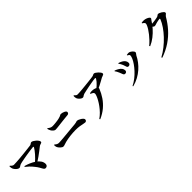

<svg xmlns="http://www.w3.org/2000/svg" viewBox="391 -2440 4147 4147"><g transform="rotate(-45 2465.0 -366.5)"><path d="M68 -612.8 81.5 -619.1Q96.6 -604.5 109.2 -593.1Q121.9 -581.8 135 -575.5Q148.1 -569.3 165.1 -569.3Q196.6 -569.3 240.9 -572.2Q285.3 -575.1 336.7 -579.2Q388.1 -583.4 441.5 -589Q494.9 -594.5 544.4 -600Q593.9 -605.6 634.6 -610.6Q675.2 -615.6 700 -618.3Q715 -620 727 -628.3Q738.9 -636.5 750.2 -643.9Q761.6 -651.3 774.2 -651.3Q791.9 -651.3 817.2 -636.9Q842.5 -622.4 867.3 -600.7Q892 -579 908.5 -555.4Q925.1 -531.9 925.1 -514.4Q925.1 -494.6 912 -488.1Q898.8 -481.5 878.4 -476.2Q857.9 -470.9 835.7 -454Q802.2 -427.2 757.7 -392.8Q713.3 -358.4 659.8 -320.4Q606.4 -282.4 545.7 -244.1L509 -275.9Q546 -307.3 579.7 -340.6Q613.4 -373.9 642.4 -407Q671.5 -440.2 694.5 -471.3Q717.6 -502.4 732.6 -528.3Q738.3 -538.5 734.9 -545Q731.4 -551.6 719.5 -550.1Q691.1 -547.6 653.1 -542.7Q615.1 -537.7 572.4 -531.4Q529.7 -525 486.4 -518Q443.2 -511 402.8 -503.4Q362.4 -495.8 329.2 -488.9Q296 -481.9 274.7 -475Q262.2 -471.1 248.9 -461.7Q235.7 -452.3 222.4 -444.6Q209.2 -437 195.1 -437Q176.2 -437 152.2 -453.1Q128.2 -469.1 108.7 -492.5Q89.3 -515.8 80.4 -536.8Q74.9 -550.6 71.4 -569.9Q67.8 -589.1 68 -612.8ZM302 -389.3Q362.9 -373.4 426.1 -346.4Q489.3 -319.5 542.4 -282.7Q595.5 -245.9 627.8 -199.8Q660 -153.6 660 -99.4Q660 -67.5 641.5 -50.4Q622.9 -33.3 595.7 -33.3Q575.5 -33.3 562.6 -46.1Q549.8 -58.8 537 -82.8Q524.3 -106.8 504.8 -140.1Q485.3 -173.4 451.2 -215.3Q406.4 -272.8 365.3 -311Q324.2 -349.3 291.4 -373.7Z M1735.9 -510.6Q1697.2 -507.3 1649.8 -502.4Q1602.5 -497.5 1552.6 -491.6Q1502.7 -485.7 1458.2 -480.3Q1413.7 -474.8 1380.8 -471.7Q1347.9 -468.6 1333.5 -468.6Q1311.8 -468.6 1286.9 -489.5Q1262.1 -510.5 1247.9 -533.2Q1236.8 -552 1230 -570.8Q1223.2 -589.5 1218.3 -608.5L1231.5 -617.1Q1258.3 -594.8 1284.4 -581.8Q1310.5 -568.8 1342.6 -568.8Q1363.2 -568.8 1389 -570.7Q1414.9 -572.6 1441.9 -575.7Q1468.9 -578.7 1494.8 -582.6Q1520.6 -586.5 1541 -590.8Q1576 -598.2 1596.6 -607.1Q1617.3 -616 1628.9 -623Q1640.6 -630 1647.3 -630Q1667.8 -630 1691.6 -624.2Q1715.4 -618.3 1736.4 -608.6Q1757.4 -598.9 1770.7 -586.1Q1784 -573.3 1784 -559.4Q1784 -541.4 1772.4 -527Q1760.8 -512.6 1735.9 -510.6ZM1073.6 -255.7 1088.8 -262.2Q1110.1 -241.5 1133 -228.7Q1156 -216 1185.4 -216Q1204.4 -216 1250.1 -219.6Q1295.8 -223.2 1355.9 -228.6Q1416 -234 1480.5 -240.3Q1545 -246.6 1604.3 -251.9Q1663.6 -257.3 1705 -260.8Q1733.5 -264 1749.4 -268.1Q1765.3 -272.3 1774.5 -275.8Q1783.6 -279.3 1791.6 -279.3Q1811.4 -279.3 1837.1 -268.8Q1862.7 -258.3 1887 -242.6Q1911.3 -227 1927.2 -209Q1943.1 -191.1 1943.1 -175.5Q1943.1 -154.5 1930.5 -140.8Q1917.9 -127.1 1896 -127.1Q1876.5 -127.1 1841.7 -135.6Q1806.9 -144.2 1754.7 -152.4Q1702.5 -160.6 1630 -160.6Q1592.3 -160.6 1549.4 -157.9Q1506.5 -155.3 1463.2 -150Q1419.9 -144.8 1380.3 -137.8Q1340.7 -130.9 1308.5 -122.1Q1272.5 -112.5 1244.7 -102.2Q1216.9 -91.9 1195.6 -91.9Q1181.2 -91.9 1164.1 -102.4Q1147 -112.9 1130.7 -128.3Q1114.5 -143.6 1102.2 -160.2Q1089.9 -176.8 1085.2 -188.1Q1079.5 -201.5 1076.8 -216.7Q1074.2 -231.8 1073.6 -255.7Z M2122.5 -711.6 2137.8 -716.4Q2158.8 -692.9 2173 -682.1Q2187.2 -671.3 2211.1 -671.3Q2234.3 -671.3 2273.8 -673.9Q2313.3 -676.5 2362.3 -681.3Q2411.4 -686.1 2463.1 -691.3Q2514.8 -696.6 2562 -701.9Q2609.2 -707.1 2645.6 -711.6Q2682.1 -716.1 2699.4 -718.9Q2726.5 -723.1 2742 -732.9Q2757.6 -742.6 2775.6 -742.6Q2790.2 -742.6 2812.8 -728.1Q2835.4 -713.5 2858.5 -691.8Q2881.7 -670.1 2897.4 -647.5Q2913.1 -624.9 2913.1 -608.9Q2913.1 -591.8 2898.1 -582.9Q2883.1 -574 2864.6 -568.9Q2846.2 -563.7 2833.7 -556.9Q2807.3 -542.3 2767.3 -519.8Q2727.2 -497.3 2679.3 -473.1Q2631.4 -449 2580.4 -425.8L2563.7 -459.4Q2600.2 -485.5 2632.7 -515.5Q2665.1 -545.5 2690.4 -575.1Q2715.7 -604.8 2728.6 -628.2Q2737.1 -643.7 2732.8 -648.4Q2728.4 -653.1 2713.9 -653.1Q2701.8 -653.1 2667.4 -648Q2633 -642.9 2586.7 -634.6Q2540.5 -626.3 2490.6 -616.6Q2440.7 -606.9 2396.1 -597.2Q2351.5 -587.5 2321.6 -580.1Q2302.6 -574.9 2289.5 -565.9Q2276.4 -556.9 2265.2 -549.6Q2254 -542.3 2238.6 -542.3Q2220.6 -542.3 2197.9 -557Q2175.3 -571.8 2156.4 -593.4Q2137.5 -615.1 2129.8 -635.4Q2124.2 -650.6 2122.5 -670.7Q2120.7 -690.7 2122.5 -711.6ZM2411.6 -485.5 2414 -500.8Q2431.2 -504.9 2448.3 -507.3Q2465.5 -509.7 2483.8 -508.8Q2531.6 -507.2 2566.3 -493.6Q2601 -480 2613.4 -469.5Q2624.3 -460.7 2628.5 -450.6Q2632.7 -440.4 2627 -425.4Q2586.6 -324.2 2526.1 -234.6Q2465.6 -145 2379.9 -72.1Q2294.1 0.7 2175.9 52.8L2162.2 35.6Q2220 -3.8 2270 -55.2Q2320 -106.7 2360.1 -161.7Q2400.2 -216.6 2428.7 -267.7Q2457.2 -318.7 2472.2 -358.4Q2487.3 -398.1 2487.3 -418.1Q2487.3 -441.8 2465.3 -457.2Q2443.2 -472.6 2411.6 -485.5Z M3299.8 -516.8 3309.2 -528.2Q3332.6 -520.3 3352.5 -513Q3372.5 -505.7 3392.6 -493Q3428.4 -472.3 3449.8 -443Q3471.3 -413.7 3471.3 -374.2Q3471.3 -348.8 3454.8 -335.2Q3438.4 -321.6 3418.6 -321.6Q3395.6 -321.6 3385.9 -335.1Q3376.1 -348.6 3370.7 -372.1Q3365.3 -395.6 3352.5 -424.9Q3347 -439.4 3337.5 -457.1Q3328.1 -474.8 3318.3 -491.5Q3308.6 -508.1 3299.8 -516.8ZM3182.6 53.8 3174 39.2Q3247.2 3.2 3312.7 -48.3Q3378.2 -99.8 3432.6 -158.8Q3486.9 -217.7 3526.8 -275.1Q3566.8 -332.5 3588.2 -381.5Q3609.7 -430.5 3609.7 -461.2Q3609.7 -475.1 3596.4 -487.4Q3583.1 -499.7 3560.6 -511L3562.2 -522.8Q3573.6 -525.5 3589.8 -527.7Q3605.9 -529.9 3618.6 -529.8Q3637.9 -529.7 3658.6 -519.7Q3679.4 -509.6 3697.3 -494.1Q3715.3 -478.7 3726.2 -461.9Q3737 -445.1 3737 -430Q3737 -415.4 3722.7 -400.7Q3708.4 -386.1 3699.6 -369.1Q3667.8 -303 3619.1 -238.3Q3570.4 -173.5 3505.3 -116.3Q3440.3 -59.1 3359.4 -15Q3278.6 29 3182.6 53.8ZM3126.5 -459.9 3136.1 -471.2Q3158.7 -464.3 3179.5 -454.1Q3200.3 -444 3213.3 -435.8Q3256.1 -412.5 3279.9 -380.2Q3303.7 -348 3303.7 -310.7Q3303.7 -288.9 3290.5 -274.4Q3277.4 -259.8 3251.1 -259.8Q3229.3 -259.8 3218.5 -274.5Q3207.7 -289.1 3200.4 -312.8Q3193 -336.4 3180.2 -363.9Q3167.7 -395.6 3154.2 -418.9Q3140.7 -442.2 3126.5 -459.9Z M4040.4 -318.2Q4088.6 -358 4132.5 -403.7Q4176.4 -449.5 4212.8 -496Q4249.3 -542.6 4276.3 -584.8Q4303.4 -627 4318.2 -660.6Q4333 -694.2 4333 -713.1Q4333 -727.6 4317.1 -743.8Q4301.1 -760 4277.1 -772.9L4279.7 -786.6Q4294.1 -790 4309.7 -792.3Q4325.3 -794.6 4349.6 -793.2Q4383.3 -791.9 4416.2 -779.8Q4449.1 -767.8 4471 -751.7Q4492.8 -735.6 4492.8 -722.5Q4492.8 -706.9 4484.2 -698.6Q4475.5 -690.2 4463.1 -670.5Q4419.2 -598.5 4356.1 -527.5Q4293.1 -456.5 4216.4 -397Q4139.8 -337.5 4053 -299.9ZM4051 42.3Q4146.6 -9.2 4235.2 -79.2Q4323.9 -149.2 4399.5 -229.7Q4475.2 -310.2 4532.4 -393.9Q4589.6 -477.6 4620.6 -556.1Q4627.7 -575.2 4609.2 -575.2Q4601.2 -575.2 4585.6 -572.7Q4570 -570.2 4551 -566.2Q4532 -562.2 4514.9 -558Q4497.8 -553.8 4487.2 -550.1Q4471.2 -544.9 4458.4 -540.7Q4445.6 -536.6 4430.7 -536.6Q4418.3 -536.6 4399.6 -550.7Q4381 -564.9 4360.3 -582.3L4378.7 -618.3Q4395.2 -616.3 4405.6 -615.6Q4416 -614.8 4426.4 -614.8Q4439.1 -614.8 4464.3 -617.5Q4489.5 -620.2 4517.8 -624.3Q4546.2 -628.4 4569.8 -632.9Q4593.5 -637.4 4603.5 -640.5Q4622.6 -647.2 4637.1 -660.3Q4651.6 -673.4 4668.5 -673.4Q4679.4 -673.4 4700.9 -664.5Q4722.4 -655.6 4745.1 -641.5Q4767.7 -627.4 4783.6 -610.9Q4799.5 -594.5 4799.5 -579.2Q4799.5 -565.4 4789 -555.5Q4778.4 -545.6 4765.5 -535.7Q4752.6 -525.8 4743.4 -510.8Q4670.1 -383.5 4574 -275.1Q4477.9 -166.7 4352.4 -81.5Q4226.8 3.6 4063.4 61.2Z"/></g></svg>

Font: Noto Serif KR
Style: Regular
Weight: 200
Designer: Ryoko NISHIZUKA 西塚涼子 (kana & ideographs); Frank Grießhammer (Latin, Greek & Cyrillic); Wenlong ZHANG 张文龙 (bopomofo); San
Foundry: Adobe
Version: Version 2.001;hotconv 1.1.0;makeotfexe 2.6.0